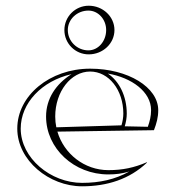

<svg xmlns="http://www.w3.org/2000/svg" viewBox="-20 -645 610 671"><path d="M217 -540C217 -577.5 249.3 -608 289 -608C323.2 -608 351 -577.5 351 -540C351 -500.8 323.2 -469 289 -469C249.3 -469 217 -500.8 217 -540ZM205 -540C205 -493 243 -455 290 -455C339.7 -455 380 -493.1 380 -540C380 -586.9 339.7 -625 290 -625C243.1 -625 205 -586.9 205 -540ZM229.9 -385.8C175.3 -351.4 141 -299.9 141 -238C141 -126.2 238.6 -35.4 358.9 -35.4C384.9 -35.4 406.9 -38.3 431.8 -45.6C382.8 -17.9 328.1 -5.9 266.8 -5.9C157.1 -5.9 52.4 -92.5 52.4 -195.6C52.4 -284.8 126.1 -362.2 229.9 -385.8ZM533 -260C533 -340 427.5 -405 295 -405C154.4 -405 40.4 -311.2 40.4 -195.6C40.4 -84.3 151.7 6.1 266.8 6.1C354.8 6.1 433 -19 494 -77L493 -78C449 -59 408.3 -50.4 358.9 -50.4C274.8 -50.4 203.4 -107.5 180.6 -185L518 -190C527.1 -213.7 533 -234.8 533 -260ZM356.9 -387.9C440.8 -373.5 508 -323.9 508 -260C508 -239.4 503.3 -220.3 496.6 -201.9L416 -203.6C420.2 -217.5 423 -232.9 423 -248C423 -308.3 397.3 -360.7 356.9 -387.9ZM176.8 -200.1C174.3 -212.3 173 -225 173 -238C173 -324.7 227.7 -395 295 -395C360.1 -395 411 -330.8 411 -248C411 -234.5 408.4 -220.1 404.5 -207Z"/></svg>

Font: SortefaxS01
Style: Medium
Weight: 500
Designer: gluk
Foundry: gluk
Version: Version 0.261